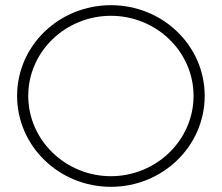

<svg xmlns="http://www.w3.org/2000/svg" viewBox="-20 -720 856 741"><path d="M408 -700C208 -700 46 -544 46 -350C46 -156 208 1 408 1C608 1 770 -156 770 -350C770 -544 608 -700 408 -700ZM408 -659C583 -659 727 -521 727 -350C727 -179 583 -40 408 -40C233 -40 89 -179 89 -350C89 -521 233 -659 408 -659Z"/></svg>

Font: Montserrat ExtraLight
Style: Regular
Weight: 250
Designer: Julieta Ulanovsky
Foundry: Julieta Ulanovsky
Version: Version 4.000